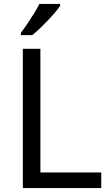

<svg xmlns="http://www.w3.org/2000/svg" viewBox="-20 -964 564 984"><path d="M97 0V-714H187V-80H499V0ZM288 -934Q279 -920 262 -900Q245 -880 224.5 -858.5Q204 -837 183.5 -817.5Q163 -798 145 -784H87V-796Q102 -815 119.5 -841Q137 -867 154 -894.5Q171 -922 182 -944H288Z"/></svg>

Font: Noto Sans Lisu
Style: Regular
Weight: 400
Designer: Monotype Design Team. David Williams.
Foundry: Monotype Imaging Inc.
Version: Version 2.102